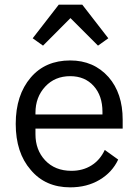

<svg xmlns="http://www.w3.org/2000/svg" viewBox="-20 -785 589 817"><path d="M278.8 12.2Q350.1 12.2 403.8 -19.8Q457.5 -51.8 482.9 -106L425.8 -147Q405.8 -104 369.1 -81.1Q332.5 -58.1 284.2 -58.1Q213.9 -58.1 171.9 -103Q130.9 -147 130.9 -213.9V-237.8H502V-275.9Q502 -388.2 441.9 -457Q378.9 -527.8 278.8 -527.8Q172.9 -527.8 110.8 -455.1Q46.9 -380.4 46.9 -257.8Q46.9 -135.3 110.8 -62Q172.9 12.2 278.8 12.2ZM278.8 -460.9Q340.8 -460.9 378.4 -419.4Q416 -377.9 416 -309.1V-297.9H130.9V-305.2Q130.9 -372.1 172.9 -417Q213.9 -460.9 278.8 -460.9ZM330.1 -765.1H230L119.1 -622.1L163.1 -590.8L279.8 -708L397 -590.8L440.9 -622.1Z"/></svg>

Font: Plexus Sans
Style: Regular
Weight: 400
Version: Version 2.001;PS 002.001;hotconv 1.0.70;makeotf.lib2.5.58329